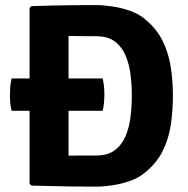

<svg xmlns="http://www.w3.org/2000/svg" viewBox="-20 -708 720 734"><path d="M641 -342Q641 -283.5 632.8 -229.5Q624.5 -175.5 600.8 -128.5Q577 -81.5 529.5 -44.5Q507 -26.5 474.8 -15.5Q442.5 -4.5 409 0.5Q375.5 5.5 348 5.5Q305.5 5.5 265 5Q224.5 4.5 184 3.5Q143.5 2.5 100 1.5L93 -5V-678L100 -684.5Q143.5 -686 184 -687Q224.5 -688 265 -688.2Q305.5 -688.5 348 -688.5Q375.5 -688.5 409 -683.5Q442.5 -678.5 474.8 -667.5Q507 -656.5 529.5 -638.5Q576.5 -601.5 600.2 -554.5Q624 -507.5 632.5 -453.8Q641 -400 641 -342ZM484 -342Q484 -381 479.2 -421Q474.5 -461 460.5 -494.8Q446.5 -528.5 419.5 -549Q392.5 -569.5 348 -569.5Q321 -569.5 295.5 -569.8Q270 -570 242 -570.5V-113Q270 -113.5 295.5 -113.5Q321 -113.5 348 -113.5Q392.5 -113.5 419.5 -134.2Q446.5 -155 460.5 -188.8Q474.5 -222.5 479.2 -262.8Q484 -303 484 -342ZM24.5 -284.5Q20.5 -299 19.2 -314.2Q18 -329.5 18 -345Q18 -359.5 19.2 -376.2Q20.5 -393 24.5 -408H372.5Q376 -393 377.5 -378Q379 -363 379 -346.5Q379 -312.5 372.5 -284.5Z"/></svg>

Font: Signika Negative
Style: Bold
Weight: 700
Designer: Anna Giedry
Foundry: Anna Giedry
Version: Version 2.001